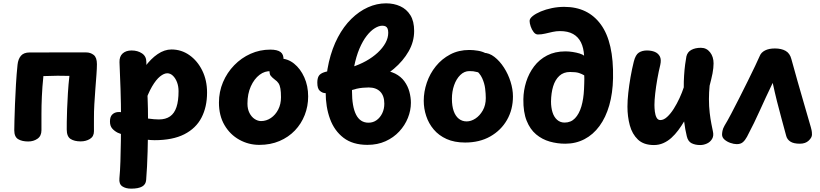

<svg xmlns="http://www.w3.org/2000/svg" viewBox="-20 -847 4890 1145"><path d="M461.1 -3.8Q423.6 -3.8 400.8 -18.4Q378 -33.1 378 -74.8Q378 -87.9 378.2 -120.1Q378.4 -152.2 380.2 -196.7Q381.9 -241.2 385 -292.3Q388.1 -343.4 393.9 -394.4Q361 -395.4 323.1 -395.3Q285.2 -395.2 238.8 -393.2Q232 -327.2 229.6 -271.3Q227.1 -215.4 227.2 -166.7Q227.2 -118 227.2 -70.3Q227.2 -36.2 203.7 -19.8Q180.2 -3.3 148.2 -3.3Q110.7 -3.3 87.9 -17.3Q65.1 -31.3 65.1 -70.3Q65.1 -87.2 66.2 -129Q67.3 -170.8 69.4 -226.9Q71.6 -283 75.2 -344.4Q78.8 -405.8 84.6 -461.1Q88.1 -495 105 -514.6Q121.9 -534.2 157.4 -534.2Q196 -534.2 222.6 -534.2Q249.1 -534.2 272.4 -534.3Q295.7 -534.4 323.3 -534.4Q350.9 -534.4 391.4 -534.4Q431.9 -534.4 493.9 -534.4Q519.4 -534.4 538.7 -519.4Q558 -504.3 558 -464.3Q558 -439.3 555.1 -400.5Q552.2 -361.7 548.7 -316.4Q545.2 -271.2 542.6 -225.7Q540 -180.1 540.3 -142.4Q540.1 -121.1 540.2 -99.7Q540.3 -78.2 540.3 -64.4Q540.3 -33.1 516.3 -18.4Q492.3 -3.8 461.1 -3.8Z M692.6 -476.3Q691.6 -510.3 711.4 -528.2Q731.3 -546 764.8 -546Q801.1 -546 826.9 -528.6Q852.8 -511.1 852.8 -477.1Q852.8 -427.7 855.3 -374.1Q857.8 -320.4 860.3 -260.2Q862.8 -200 862.8 -129Q862.8 -37 860.3 56.4Q857.8 149.9 851.6 226.1Q849.8 252.9 827.6 265.4Q805.3 278 761.8 278Q729.6 278 709.2 264.2Q688.8 250.3 692.1 216.6Q696.3 172.7 698.1 115.6Q699.8 58.4 700.8 -4.8Q701.8 -68 701.8 -129Q701.8 -230 698.8 -315.7Q695.8 -401.3 692.6 -476.3ZM839.9 -222.6 781.8 -337Q808.8 -400 844.2 -448.4Q879.6 -496.9 920.2 -524.4Q960.9 -552 1002.4 -552Q1061.7 -552 1109.7 -518.1Q1157.8 -484.1 1186.3 -426.1Q1214.8 -368 1214.8 -295Q1214.8 -209.4 1181.7 -145.6Q1148.7 -81.7 1079.2 -46.3Q1009.8 -11 901.8 -11Q879.8 -11 848.8 -14.9Q817.8 -18.8 785.1 -25.8Q752.4 -32.8 724.9 -40.7Q697.3 -48.7 681.4 -55.8Q661.9 -65.9 648.7 -81.2Q635.6 -96.6 635.8 -122.9Q635.8 -150.1 648.7 -163.3Q661.7 -176.6 681.7 -178.6Q701.7 -180.7 723.1 -172.3Q751.6 -162.4 789.2 -153.8Q826.9 -145.2 864.1 -139.9Q901.3 -134.7 927.6 -134.7Q968 -134.7 994.1 -152.9Q1020.2 -171.1 1032.5 -208.6Q1044.8 -246 1044.8 -303Q1044.8 -332.7 1035.6 -356.8Q1026.3 -380.9 1011.1 -395.4Q995.8 -410 977.6 -410Q958.1 -410 934.4 -391.1Q910.8 -372.1 886.7 -331.1Q862.6 -290 839.9 -222.6Z M1526.7 17Q1462.3 17 1407.2 -13.7Q1352 -44.3 1318.8 -100.9Q1285.7 -157.4 1285.7 -235Q1285.7 -299.9 1309.9 -357Q1334.1 -414.1 1376.7 -457.9Q1419.2 -501.8 1474.4 -526.4Q1529.7 -551.1 1591.7 -551.1Q1633.7 -551.1 1652.9 -536.8Q1672.2 -522.6 1670.7 -490Q1669.9 -453.9 1660.8 -437.7Q1651.8 -421.6 1637.1 -421Q1626.2 -420.4 1617.3 -420.8Q1608.4 -421.2 1595.4 -422Q1560 -425.1 1527.9 -400.8Q1495.9 -376.4 1475.8 -331.9Q1455.7 -287.3 1455.7 -229Q1455.7 -196.6 1467.9 -172.9Q1480.1 -149.3 1498.8 -137.2Q1517.6 -125 1536.7 -125Q1568.1 -125 1595.4 -143.3Q1622.7 -161.7 1639.2 -193.8Q1655.7 -226 1655.7 -267Q1655.7 -299 1652.2 -318.9Q1648.8 -338.9 1640.7 -350.9Q1632.7 -362.9 1619 -372.2Q1604.4 -383.2 1594.7 -394.7Q1585 -406.1 1588.1 -434.7Q1592 -461.7 1607.2 -479.8Q1622.4 -498 1649.7 -498Q1695.8 -498 1733.7 -467.6Q1771.6 -437.2 1794.6 -386Q1817.7 -334.8 1817.7 -272Q1817.7 -213.4 1797.3 -161.3Q1777 -109.1 1738.7 -68.9Q1700.3 -28.8 1646.6 -5.9Q1592.8 17 1526.7 17Z M2171.3 16.9Q2083.8 16.9 2028.8 -25.1Q1973.9 -67.1 1948 -138.1Q1922.1 -209 1922.1 -297.3Q1922.1 -394.7 1941.4 -477.3Q1960.8 -559.9 1995.1 -624.7Q2029.4 -689.6 2075.4 -734.6Q2121.3 -779.6 2174.1 -803.3Q2226.8 -827.1 2282.3 -827.1Q2328.9 -827.1 2366.8 -809.8Q2404.8 -792.6 2427.3 -756.4Q2449.8 -720.3 2449.8 -662.6Q2449.8 -598.2 2416.9 -540.8Q2384 -483.3 2328.8 -436.6Q2273.7 -389.8 2204.2 -356.1Q2134.7 -322.4 2060.7 -305.4Q1986.8 -288.4 1917.4 -291.8Q1902.6 -292.6 1887.4 -305.4Q1872.3 -318.2 1872.3 -354.2Q1872.3 -378.6 1880.3 -393Q1888.3 -407.4 1911.7 -415.7Q1935.1 -423.9 1980.7 -427.4Q2030.4 -431.7 2077 -446.5Q2123.6 -461.3 2162.9 -483.2Q2202.3 -505.1 2232.3 -532.9Q2262.2 -560.7 2278.8 -590.9Q2295.3 -621.2 2295.3 -651.7Q2295.3 -667.4 2291.2 -676.7Q2287.1 -686 2279.4 -689.8Q2271.7 -693.7 2259.7 -693.7Q2239.7 -693.7 2215.3 -678.9Q2190.9 -664.1 2167.1 -633.7Q2143.2 -603.2 2123.5 -556.9Q2103.8 -510.6 2091.4 -447.4Q2079.1 -384.3 2079.1 -304.4Q2079.1 -210.9 2103.5 -163.1Q2127.9 -115.3 2177.7 -115.3Q2204.9 -115.3 2226.1 -130.6Q2247.2 -145.9 2259.6 -171.7Q2271.9 -197.6 2271.9 -228.6Q2271.9 -275.9 2247.2 -300.7Q2222.6 -325.4 2178.6 -325.4Q2163.4 -325.4 2143.8 -323.7Q2124.1 -322 2103.6 -317.2Q2090.7 -314.4 2083.3 -327.8Q2076 -341.2 2075 -360.8Q2074 -380.4 2080.3 -397.4Q2086.7 -414.3 2101.3 -418.1Q2132.8 -426.9 2171.3 -426.5Q2209.9 -426.1 2249.3 -426.1Q2301 -426.1 2336.1 -408.3Q2371.1 -390.6 2391.8 -361.8Q2412.6 -333 2421.5 -299.4Q2430.4 -265.8 2430.4 -233.9Q2430.4 -188.6 2412.5 -143.8Q2394.6 -99.1 2360.8 -62.8Q2327 -26.4 2279.2 -4.8Q2231.3 16.9 2171.3 16.9Z M2877 -262Q2877 -287.6 2873.2 -319Q2869.3 -350.3 2855.4 -380.9Q2841.4 -411.6 2811 -434Q2801 -442 2795.5 -450.5Q2790 -459 2790 -473Q2790 -504.7 2813.1 -518.3Q2836.1 -532 2863 -532Q2897.2 -532 2928.7 -507.5Q2960.2 -483 2985.4 -444Q3010.6 -405 3024.8 -359.5Q3039 -314 3039 -272Q3039 -194 3003.6 -132Q2968.1 -70 2904.1 -33.5Q2840.1 3 2754 3Q2689.9 3 2643.3 -18Q2596.7 -39 2566.4 -75Q2536.1 -111 2521.6 -155.5Q2507 -200 2507 -246Q2507 -300 2525.3 -354Q2543.6 -408 2579.2 -452Q2614.7 -496 2665.1 -522.5Q2715.4 -549 2778.9 -549Q2803.1 -549 2830.3 -544.5Q2857.4 -540 2877.2 -529Q2897 -518 2897 -497Q2897 -461.3 2885 -438.2Q2873 -415 2850 -415Q2828.8 -415 2817 -419Q2805.2 -423 2779 -423Q2748.8 -423 2725 -399.7Q2701.2 -376.4 2688.1 -338.8Q2675 -301.2 2675 -258Q2675 -214.7 2685.6 -184.7Q2696.2 -154.7 2716.2 -138.8Q2736.1 -123 2762.9 -123Q2789.1 -123 2815.2 -140Q2841.2 -157 2859.1 -188.4Q2877 -219.9 2877 -262Z M3350.9 10Q3303.1 10 3258.2 -2.8Q3213.2 -15.6 3177.2 -45.6Q3141.2 -75.7 3120.7 -127Q3100.1 -178.3 3101.1 -255.2Q3101.9 -308.2 3117.8 -358.9Q3133.8 -409.7 3164.9 -450.9Q3196 -492.1 3242.7 -516.3Q3289.4 -540.6 3352 -540.6Q3372.9 -540.6 3395.3 -537.1Q3417.8 -533.6 3436.4 -527.9Q3455.1 -522.3 3463.3 -514.4Q3460.8 -561.6 3444.6 -594.3Q3428.3 -627.1 3397.6 -644.3Q3366.8 -661.6 3319.3 -661.6Q3297.6 -661.6 3275.7 -656.8Q3253.8 -652 3231.8 -646.7Q3209.9 -641.4 3187.6 -641.4Q3173.3 -641.4 3162.2 -656Q3151 -670.6 3144.7 -689.6Q3138.3 -708.6 3138.3 -722.2Q3138.3 -736.3 3156.7 -751.2Q3175.1 -766 3205.2 -778.7Q3235.2 -791.3 3271.5 -798.7Q3307.8 -806.1 3344.8 -806.1Q3486.8 -806.1 3563.5 -700.5Q3640.2 -594.9 3635.9 -380.8Q3634.1 -290.8 3613.3 -218.7Q3592.6 -146.7 3555 -95.4Q3517.4 -44.1 3465.6 -17.1Q3413.8 10 3350.9 10ZM3347 -116Q3384.6 -116 3409.2 -141.8Q3433.9 -167.7 3447.1 -212.4Q3460.2 -257.1 3462.8 -314.4Q3463.8 -332.8 3464.1 -348.4Q3464.4 -364 3464.7 -376.7Q3464.9 -389.3 3464.1 -397.6Q3450.2 -406 3432.6 -411.8Q3414.9 -417.7 3379.4 -417.7Q3340.7 -417.7 3315.7 -394.6Q3290.7 -371.4 3278.7 -332.1Q3266.8 -292.7 3266 -241.8Q3266 -206.2 3274.8 -177.7Q3283.7 -149.1 3302.2 -132.6Q3320.8 -116 3347 -116Z M3759.6 -479.3Q3770 -520.7 3789.9 -533.3Q3809.8 -546 3837.8 -546Q3864.7 -546 3885 -537.6Q3905.3 -529.1 3915 -510.5Q3924.7 -491.9 3917.6 -460.1Q3907.9 -420.6 3899.9 -375.5Q3892 -330.4 3887.4 -289.7Q3882.8 -249 3882.8 -221Q3882.8 -202 3885.3 -181.2Q3887.8 -160.4 3895.5 -145.7Q3903.2 -131 3918.3 -131Q3938 -131 3958.4 -149.7Q3978.9 -168.3 3997.8 -198.1Q4016.7 -227.9 4032.2 -261.6Q4047.8 -295.3 4057.7 -326Q4057.3 -360.6 4059.6 -396.3Q4061.8 -432.1 4065.9 -462.9Q4070 -493.8 4073.4 -510.6Q4079.8 -537.2 4103.1 -549.6Q4126.3 -562 4159.7 -562Q4193.6 -562 4214.5 -535.2Q4235.4 -508.4 4235.4 -469Q4235.4 -455.8 4233.8 -440.8Q4232.2 -425.8 4229.1 -409Q4226 -392.2 4221.4 -374.2Q4216.8 -356.1 4211.8 -336Q4209.8 -320.4 4208.8 -296Q4207.8 -271.6 4207.8 -256Q4207.8 -212.6 4212.3 -174.5Q4216.8 -136.4 4222.4 -108.3Q4228 -80.1 4231.2 -65Q4237.8 -37.4 4226.7 -18.8Q4215.7 -0.1 4196 8.9Q4176.3 18 4155.3 18Q4126.6 18 4104.8 7.4Q4083.1 -3.2 4075.8 -34.2Q4070.9 -54.7 4066.8 -76.5Q4062.8 -98.3 4059.8 -122.9Q4043.8 -95.8 4024.8 -70.3Q4005.9 -44.9 3983.8 -24.9Q3961.8 -5 3935.6 6.5Q3909.4 18 3879.8 18Q3818.6 18 3784.3 -14.7Q3750.1 -47.3 3735.9 -99.5Q3721.8 -151.7 3721.8 -211Q3721.8 -248 3726.8 -293.3Q3731.8 -338.7 3740.2 -387.1Q3748.7 -435.6 3759.6 -479.3Z M4815.4 -88.6Q4821 -68.3 4821.6 -59Q4822.2 -49.7 4822.2 -43.9Q4822.2 -27 4802.8 -8.5Q4783.4 10 4750.1 10Q4713 10 4693.7 -2.5Q4674.4 -15 4668.7 -36.1Q4653.6 -92.6 4639.9 -142.5Q4626.2 -192.4 4613.4 -243.4Q4600.6 -294.4 4588.1 -352.6Q4565.2 -305.6 4547 -266Q4528.8 -226.4 4512.1 -189.7Q4495.4 -152.9 4476.9 -114.4Q4458.3 -76 4434.8 -31.4Q4423.9 -11.2 4410.4 0.7Q4397 12.6 4373.7 12.6Q4356.7 12.6 4335.8 5.3Q4315 -1.9 4300.5 -14.7Q4286 -27.4 4286 -44.7Q4286 -52.8 4288.4 -66.3Q4290.8 -79.8 4300.4 -97Q4317.8 -125.4 4340.9 -169.4Q4364.1 -213.4 4389.8 -264.4Q4415.6 -315.3 4439.9 -364.5Q4464.2 -413.7 4483 -453.1Q4501.8 -492.6 4510.8 -513.4Q4518.9 -534.2 4542.2 -546.1Q4565.4 -558 4601 -558Q4639.7 -558 4665.1 -543.6Q4690.6 -529.1 4699.4 -494.7Q4716.3 -432.9 4736.3 -362.4Q4756.2 -292 4776.8 -221.8Q4797.3 -151.7 4815.4 -88.6Z"/></svg>

Font: Playpen Sans
Style: Regular
Weight: 400
Designer: Laura Meseguer, Veronika Burian, José Scaglione, Kostas Bartsokas, Vera Evstafieva, Tom Grace, Yorlmar Campos
Foundry: TypeTogether
Version: Version 2.000